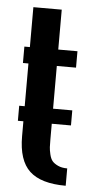

<svg xmlns="http://www.w3.org/2000/svg" viewBox="-49 -665 334 695"><g transform="rotate(5 118.0 -317.0)"><path d="M216.8 -488.8V-429.2H147V-273.9H216.8V-219.2H147V-162.1Q147 -144 147.5 -134.3Q147.9 -124.5 151.6 -108.6Q155.3 -92.8 162.1 -84.5Q168.9 -76.2 182.9 -69.6Q196.8 -63 216.8 -63V0Q126.5 0 85.2 -38.6Q43.9 -77.1 43.9 -165V-219.2H23.9V-273.9H43.9V-429.2H23.9V-488.8H43.9V-633.8H147V-488.8Z"/></g></svg>

Font: Margherita Bold
Style: Regular
Weight: 700
Designer: James Puckett
Foundry: Dunwich Type Founders
Version: Version 1.008;hotconv 1.0.109;makeotfexe 2.5.65596